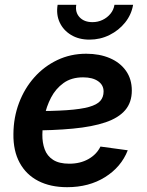

<svg xmlns="http://www.w3.org/2000/svg" viewBox="-20 -778 619 810"><path d="M263.2 11.7Q192.9 11.7 141.6 -14.6Q90.3 -41 63 -91.3Q35.6 -141.6 36.6 -212.9Q37.1 -282.7 60.3 -344Q83.5 -405.3 124.8 -451.7Q166 -498 221.9 -524.7Q277.8 -551.3 343.8 -551.3Q399.9 -551.3 443.4 -532.7Q486.8 -514.2 511.5 -479.2Q536.1 -444.3 536.1 -396Q536.1 -346.2 508.3 -313.5Q480.5 -280.8 425.3 -262Q370.1 -243.2 287.8 -235.4Q205.6 -227.5 96.2 -227.5L110.4 -309.1Q202.6 -309.1 262.2 -313.2Q321.8 -317.4 355.5 -326.9Q389.2 -336.4 403.1 -352.3Q417 -368.2 417 -392.1Q417 -419.4 393.8 -435.5Q370.6 -451.7 330.6 -451.7Q281.2 -451.7 248 -427.7Q214.8 -403.8 195.3 -366.2Q175.8 -328.6 167.5 -287.1Q159.2 -245.6 158.7 -210.4Q158.2 -176.3 168.5 -148.2Q178.7 -120.1 203.9 -103.8Q229 -87.4 272.5 -87.4Q318.4 -87.4 353 -106.9Q387.7 -126.5 403.8 -159.7L519 -144Q491.2 -73.2 423.3 -30.8Q355.5 11.7 263.2 11.7ZM357.4 -610.8Q312.5 -610.8 279.8 -630.6Q247.1 -650.4 231.7 -683.6Q216.3 -716.8 223.1 -757.8H301.8Q296.4 -726.1 315.7 -705.3Q335 -684.6 370.1 -684.6Q393.1 -684.6 412.8 -694.1Q432.6 -703.6 446 -720Q459.5 -736.3 462.9 -757.8H541.5Q534.7 -716.8 508.1 -683.3Q481.4 -649.9 442.1 -630.4Q402.8 -610.8 357.4 -610.8Z"/></svg>

Font: Inter 17pt SemiBold
Style: Italic
Weight: 600
Italic angle: -9.3988°
Version: Version 4.001;git-66647c0bb